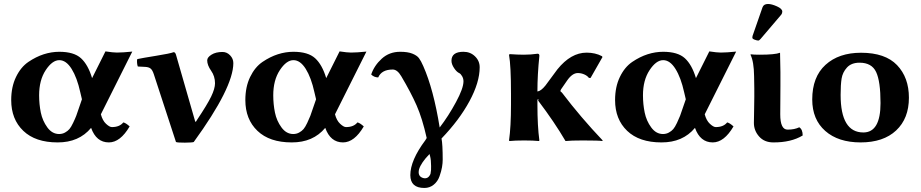

<svg xmlns="http://www.w3.org/2000/svg" viewBox="-20 -703 4610 961"><path d="M390.1 -206.1 381.8 -241.2Q365.7 -314.5 338.4 -358.2Q311 -401.9 276.9 -401.9Q241.7 -401.9 208.7 -351.8Q175.8 -301.8 175.8 -226.1Q175.8 -181.2 184.3 -139.6Q192.9 -98.1 217 -65.2Q241.2 -32.2 275.9 -32.2Q292 -32.2 305.4 -39.6Q318.8 -46.9 327.4 -56.9Q335.9 -66.9 345.9 -87.9Q356 -108.9 361.6 -123.5Q367.2 -138.2 377 -168ZM276.9 -443.8Q350.1 -443.8 385.5 -411.4Q420.9 -378.9 440.9 -312L507.8 -445.8Q545.9 -439.9 564.9 -439.9Q593.8 -439.9 642.1 -444.8L484.9 -130.9Q493.2 -99.6 510.7 -83.3Q528.3 -66.9 540 -66.9Q578.6 -66.9 597.2 -90.3Q609.4 -87.9 628.9 -70.3Q582 9.8 524.9 9.8Q461.9 9.8 436 -63Q375 10.3 268.1 9.8Q157.2 9.8 96.7 -48.1Q36.1 -106 36.1 -202.1Q36.1 -268.1 60.1 -317.6Q84 -367.2 122.1 -393.1Q160.2 -418.9 199 -431.4Q237.8 -443.8 276.9 -443.8Z M750 -331.1Q743.2 -352.1 734.1 -359.6Q725.1 -367.2 707 -368.2L669.9 -370.1Q667 -376 666 -388.4Q665 -400.9 667 -407.2Q689 -412.1 760.5 -423.6Q832 -435.1 849.1 -441.9Q856.9 -441.9 860.8 -429.2L956.1 -98.1Q958 -92.8 959 -92.8Q960 -92.8 963.4 -98.1Q964.8 -100.1 965.3 -101.6Q1017.6 -179.7 1036.9 -219.7Q1056.2 -259.8 1056.2 -286.1Q1056.2 -321.3 1036.6 -349.1Q1017.1 -377 1017.1 -400.9Q1017.1 -416 1038.6 -429.4Q1060.1 -442.9 1093.8 -442.9Q1115.7 -442.9 1131.8 -426Q1147.9 -409.2 1147.9 -387.2Q1147.9 -265.1 949.7 7.8Q942.9 10.7 905.5 11Q868.2 11.2 860.8 7.8Z M1562 -206.1 1553.7 -241.2Q1537.6 -314.5 1510.3 -358.2Q1482.9 -401.9 1448.7 -401.9Q1413.6 -401.9 1380.6 -351.8Q1347.7 -301.8 1347.7 -226.1Q1347.7 -181.2 1356.2 -139.6Q1364.7 -98.1 1388.9 -65.2Q1413.1 -32.2 1447.8 -32.2Q1463.9 -32.2 1477.3 -39.6Q1490.7 -46.9 1499.3 -56.9Q1507.8 -66.9 1517.8 -87.9Q1527.8 -108.9 1533.4 -123.5Q1539.1 -138.2 1548.8 -168ZM1448.7 -443.8Q1522 -443.8 1557.4 -411.4Q1592.8 -378.9 1612.8 -312L1679.7 -445.8Q1717.8 -439.9 1736.8 -439.9Q1765.6 -439.9 1814 -444.8L1656.7 -130.9Q1665 -99.6 1682.6 -83.3Q1700.2 -66.9 1711.9 -66.9Q1750.5 -66.9 1769 -90.3Q1781.2 -87.9 1800.8 -70.3Q1753.9 9.8 1696.8 9.8Q1633.8 9.8 1607.9 -63Q1546.9 10.3 1439.9 9.8Q1329.1 9.8 1268.6 -48.1Q1208 -106 1208 -202.1Q1208 -268.1 1231.9 -317.6Q1255.9 -367.2 1293.9 -393.1Q1332 -418.9 1370.8 -431.4Q1409.7 -443.8 1448.7 -443.8Z M2380.9 -366.2Q2380.9 -291 2329.8 -196.5Q2278.8 -102.1 2189.9 -9.8Q2195.8 19 2195.8 96.2Q2195.8 113.3 2192.4 133.5Q2189 153.8 2179.9 179.4Q2170.9 205.1 2150.9 221.4Q2130.9 237.8 2104 237.8Q2034.2 237.8 2033.7 173.8Q2033.7 99.6 2108.9 -1L2115.7 -12.2Q2093.8 -110.4 2065.2 -175.3Q2036.6 -240.2 1988.8 -320.8Q1968.8 -355 1945.8 -355Q1890.1 -355 1873 -315.4Q1852.1 -315.9 1837.9 -330.1Q1853 -375 1890.9 -409.4Q1928.7 -443.8 1982.9 -443.8Q2021 -443.8 2043.9 -434.6Q2066.9 -425.3 2076.9 -412.1Q2086.9 -398.9 2098.6 -372.1Q2149.9 -256.3 2180.7 -64.9Q2224.6 -122.1 2262.2 -191.7Q2299.8 -261.2 2299.8 -295.9Q2299.8 -310.1 2292.7 -322Q2285.6 -334 2278.8 -336.9Q2265.6 -342.8 2252.7 -362.3Q2239.7 -381.8 2239.7 -398.9Q2239.7 -443.8 2299.8 -443.8Q2334 -443.8 2357.4 -421.1Q2380.9 -398.4 2380.9 -366.2ZM2097.7 188Q2123.5 194.8 2134.8 167Q2138.7 147.9 2137.7 127.9Q2137.7 98.1 2132.8 79.1L2129.9 67.9Q2087.9 110.8 2077.6 144Q2068.8 179.2 2097.7 188Z M2793.9 -237.8Q2886.7 -115.7 2996.6 0L2994.6 2.9Q2979.5 0 2897 0Q2835.9 0 2810.5 2.9Q2755.4 -91.3 2673.8 -199.2Q2671.9 -200.7 2676.3 -203.1Q2678.2 -204.1 2675.3 -204.6Q2673.3 -204.6 2669.9 -205.1V-180.2Q2669.9 -71.3 2679.7 0L2677.7 2.9Q2649.9 0 2603.5 0Q2556.6 0 2529.8 2.9L2527.8 0Q2537.6 -67.9 2537.6 -180.2V-234.9Q2537.6 -374 2527.8 -428.2L2530.8 -432.1Q2571.8 -429.2 2601.6 -429.2Q2636.7 -429.2 2670.9 -434.1Q2679.7 -434.1 2679.7 -423.8Q2669.9 -328.6 2669.9 -246.1V-245.1Q2687.5 -247.1 2710 -274.9L2770 -356Q2837.4 -439.5 2916 -439.5Q2959.5 -439.5 2992.7 -421.9L2995.6 -417.5L2936 -313H2927.7Q2919.9 -323.7 2904.3 -330.6Q2888.7 -337.4 2872.1 -337.4Q2844.7 -337.4 2818.8 -300.3L2789.1 -257.3Q2785.2 -251.5 2785.2 -248Q2785.2 -246.1 2785.6 -245.4Q2786.1 -244.6 2787.1 -244.1Q2788.1 -243.7 2790 -241.9Q2792 -240.2 2793.9 -237.8Z M3412.6 -206.1 3404.3 -241.2Q3388.2 -314.5 3360.8 -358.2Q3333.5 -401.9 3299.3 -401.9Q3264.2 -401.9 3231.2 -351.8Q3198.2 -301.8 3198.2 -226.1Q3198.2 -181.2 3206.8 -139.6Q3215.3 -98.1 3239.5 -65.2Q3263.7 -32.2 3298.3 -32.2Q3314.5 -32.2 3327.9 -39.6Q3341.3 -46.9 3349.9 -56.9Q3358.4 -66.9 3368.4 -87.9Q3378.4 -108.9 3384 -123.5Q3389.6 -138.2 3399.4 -168ZM3299.3 -443.8Q3372.6 -443.8 3408 -411.4Q3443.4 -378.9 3463.4 -312L3530.3 -445.8Q3568.4 -439.9 3587.4 -439.9Q3616.2 -439.9 3664.6 -444.8L3507.3 -130.9Q3515.6 -99.6 3533.2 -83.3Q3550.8 -66.9 3562.5 -66.9Q3601.1 -66.9 3619.6 -90.3Q3631.8 -87.9 3651.4 -70.3Q3604.5 9.8 3547.4 9.8Q3484.4 9.8 3458.5 -63Q3397.5 10.3 3290.5 9.8Q3179.7 9.8 3119.1 -48.1Q3058.6 -106 3058.6 -202.1Q3058.6 -268.1 3082.5 -317.6Q3106.4 -367.2 3144.5 -393.1Q3182.6 -418.9 3221.4 -431.4Q3260.3 -443.8 3299.3 -443.8Z M3824.2 -683.1Q3842.3 -683.1 3868.9 -671.1Q3895.5 -659.2 3895.5 -645Q3895.5 -636.2 3890.6 -629.9L3786.6 -507.8Q3779.8 -500 3775.4 -500Q3768.6 -500 3757.1 -504.4Q3745.6 -508.8 3745.6 -514.2Q3745.6 -520 3746.6 -522.9L3796.4 -666Q3802.2 -683.1 3824.2 -683.1ZM3755.4 -261.2 3754.4 -321.8Q3753.4 -395 3736.3 -429.2L3738.3 -431.2Q3750.5 -429.2 3782.2 -429.2Q3859.4 -429.2 3884.3 -439Q3886.2 -375 3886.2 -342.8V-272Q3886.2 -238.3 3885.7 -190.4Q3885.3 -142.6 3885.3 -130.9Q3885.3 -53.7 3922.4 -54.2Q3956.5 -54.2 3980.5 -65.9Q3997.6 -55.2 3997.6 -24.9Q3939.5 10.3 3850.6 9.8Q3805.7 9.8 3779.5 -19.8Q3753.4 -49.3 3753.4 -87.9Q3753.4 -92.8 3754.6 -159.4Q3755.9 -226.1 3755.4 -261.2Z M4045.4 -205.1Q4045.4 -317.9 4111.8 -378.4Q4178.2 -439 4289.6 -439Q4410.6 -439 4470 -377Q4529.3 -314.9 4529.3 -213.9Q4529.3 -109.9 4465.3 -50Q4401.4 9.8 4287.6 9.8Q4175.8 9.8 4110.6 -47.6Q4045.4 -105 4045.4 -205.1ZM4282.2 -389.2Q4241.2 -389.2 4219.2 -365Q4197.3 -340.8 4192.4 -309.8Q4187.5 -278.8 4187.5 -228Q4187.5 -40 4301.3 -40Q4387.2 -40 4387.2 -187Q4387.2 -295.9 4365.2 -342.5Q4343.3 -389.2 4282.2 -389.2Z"/></svg>

Font: Linux Biolinum
Style: Bold
Weight: 700
Designer: Philipp H. Poll
Foundry: Philipp H. Poll
Version: Version 1.3.2 ; ttfautohint (v0.9)